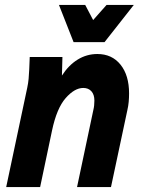

<svg xmlns="http://www.w3.org/2000/svg" viewBox="-20 -755 584 775"><path d="M5 0 90 -401Q94 -420 95.5 -437Q97 -454 98 -475L100 -525H232L230 -450Q257 -492 293.5 -514.5Q330 -537 373 -537Q432 -537 466.5 -494Q501 -451 501 -378Q501 -361 499.5 -344Q498 -327 494 -310L428 0H291L357 -312Q359 -320 360 -329.5Q361 -339 361 -349Q361 -373 349 -386.5Q337 -400 316 -400Q281 -400 245 -359Q209 -318 190 -228L142 0ZM218 -735H324L356 -674L410 -735H520L402 -585H277Z"/></svg>

Font: Radio Canada Condensed
Style: Bold Italic
Weight: 700
Width: 3
Italic angle: -12°
Designer: Charles Daoud, Etienne Aubert Bonn, Alexandre Saumier Demers, Jacques Le Bailly
Foundry: Radio-Canada
Version: Version 2.104; ttfautohint (v1.8.4.7-5d5b);gftools[0.9.28.de